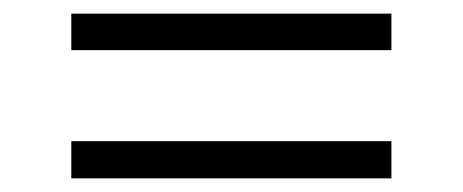

<svg xmlns="http://www.w3.org/2000/svg" viewBox="-20 -474 675 280"><path d="M84 -400.9V-454.1H550.8V-400.9ZM84 -213.9V-268.1H550.8V-213.9Z"/></svg>

Font: Syncopate
Style: Regular
Weight: 400
Width: 7
Version: Version 001.001